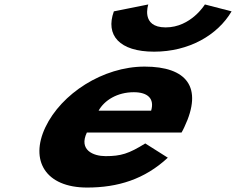

<svg xmlns="http://www.w3.org/2000/svg" viewBox="-20 -827 1060 862"><path d="M899.9 -807C899.9 -807 837.6 -704 723.8 -704C610.1 -704 645.8 -807 645.8 -807L491.2 -776C452.3 -669 515.9 -595 672 -595C828.1 -595 956.9 -669 1019.7 -776ZM795.1 -232C798.9 -238 804.2 -249 807.5 -256C893.1 -436 817.8 -528 629.3 -528C441.7 -528 255.2 -406 183.9 -256C113.1 -107 183.6 15 371.1 15C509 15 629.2 -22 733.4 -119L632.2 -183C558.3 -137 522.8 -126 453.9 -126C399.4 -126 332.4 -153 370 -232ZM422.6 -330C448.6 -377 506.8 -413 580.6 -413C643.6 -413 674.5 -384 658.5 -330Z"/></svg>

Font: Hussar
Style: BdSuprExtOblFive
Weight: 700
Foundry: Cannot Into Space Fonts
Version: Version 2.00